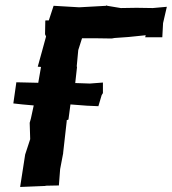

<svg xmlns="http://www.w3.org/2000/svg" viewBox="-20 -738 683 763"><path d="M371 -316 384 -360 389 -368V-410L337 -406L279 -408L286 -471L285 -475L291 -539L306 -586H357L424 -585L435 -587L491 -591L559 -598L557 -590H625L628 -646L643 -711L587 -706L523 -707H522L460 -706L406 -715L404 -718L403 -715L295 -709L193 -715L174 -657H161L160 -655L159 -602L163 -593L148 -538L130 -473L143 -472L132 -409L45 -411L33 -327L69 -323L114 -319L103 -268L98 -250L100 -185L80 -124L60 5L159 1L163 0L214 -1L219 -66L231 -129V-131L245 -255V-260L252 -263L260 -323L325 -318Z"/></svg>

Font: Asimov Print
Style: DIt
Weight: 250
Width: 0
Designer: Google
Version: Version 2.000980: 2014